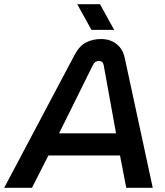

<svg xmlns="http://www.w3.org/2000/svg" viewBox="-59 -900 793 920"><path d="M-39 0 299 -638Q322 -681 354 -697Q386 -713 425 -713Q469 -713 499.5 -689Q530 -665 539 -621L673 0H546L516 -155H173L94 0ZM224 -261H497L438 -587Q436 -598 430 -603Q424 -608 414 -608Q405 -608 398 -603Q391 -598 386 -588ZM379 -757 311 -880H420L488 -757Z"/></svg>

Font: MuseoModerno Medium
Style: Italic
Weight: 500
Italic angle: -9°
Designer: Pablo Cosgaya, Héctor Gatti, Marcela Romero, and the Authors of The MuseoModerno Project.
Foundry: Omnibus-Type Team
Version: Version 1.003